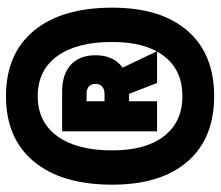

<svg xmlns="http://www.w3.org/2000/svg" viewBox="-66 -660 719 626"><g transform="rotate(-90 293.0 -346.5)"><path d="M293 -7.3Q155.2 -7.3 79.8 -94.2Q4.4 -181.2 4.4 -339.4Q4.4 -504.4 79.8 -595.2Q155.2 -686 293 -686Q430.7 -686 506.1 -595.2Q581.5 -504.4 581.5 -339.4Q581.5 -181.2 506.1 -94.2Q430.7 -7.3 293 -7.3ZM178.2 -193.4V-502.9H276.4V-193.4ZM335.9 -193.4 292.5 -305.2 379.9 -318.4 439.5 -193.4ZM293.2 -110.8Q377.4 -110.8 423.6 -170.7Q469.7 -230.5 469.7 -339.5Q469.7 -455.1 423.6 -518.8Q377.4 -582.5 293 -582.5Q209 -582.5 162.6 -518.9Q116.2 -455.3 116.2 -339.4Q116.2 -230.5 162.6 -170.7Q209 -110.8 293.2 -110.8ZM257.3 -284.7V-364.7H300.3Q315.9 -364.7 324.5 -372.5Q333 -380.3 333 -394.1Q333 -408.2 324.5 -415.8Q315.9 -423.3 300.3 -423.3H247.6V-502.9H308.1Q364.7 -502.9 395.5 -474.4Q426.3 -445.8 426.3 -394.5Q426.3 -342.3 395.5 -313.5Q364.7 -284.7 308.1 -284.7Z"/></g></svg>

Font: Cascadia Mono
Style: Regular
Weight: 400
Monospace: yes
Designer: Aaron Bell
Foundry: Saja Typeworks
Version: Version 2404.023